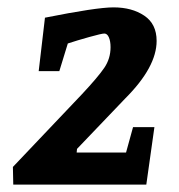

<svg xmlns="http://www.w3.org/2000/svg" viewBox="-20 -501 486 521"><path d="M203 -246Q246 -292 263 -317Q280 -342 280 -373Q280 -389 275.5 -399.5Q271 -410 263 -410Q256 -410 222 -400.5Q188 -391 164 -383L141 -308H85L102 -453Q242 -481 288 -481Q338 -481 371.5 -458.5Q405 -436 405 -390Q405 -319 320 -234L189 -97L188 -87H322L341 -156H399L377 0H16L15 -48Z"/></svg>

Font: Grenze SemiBold
Style: Italic
Weight: 600
Italic angle: -10°
Designer: Renata Polastri
Foundry: Omnibus-Type
Version: Version 1.002; ttfautohint (v1.8)